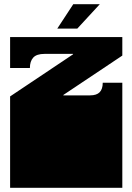

<svg xmlns="http://www.w3.org/2000/svg" viewBox="-20 -892 628 912"><path d="M28 -171V-172Q28 -185 28 -191Q28 -197 28 -209V-260Q28 -269 28 -273.5Q28 -278 28 -282.5Q28 -287 28 -296V-297Q28 -310 28 -316Q28 -322 28 -334V-434L327 -634V-636H191Q154 -636 138 -618.5Q122 -601 122 -569H28V-716H561V-628L281 -441V-439H408Q439 -439 453.5 -454Q468 -469 468 -499H561V-334Q561 -321 561 -315Q561 -309 561 -297V-296Q561 -287 561 -282.5Q561 -278 561 -273.5Q561 -269 561 -260V-209Q561 -196 561 -190Q561 -184 561 -172V-171Q561 -162 561 -157.5Q561 -153 561 -148.5Q561 -144 561 -135V0H28V-135Q28 -144 28 -148.5Q28 -153 28 -157.5Q28 -162 28 -171ZM328 -872H454L347 -756H252Z"/></svg>

Font: Danfo
Style: Regular
Weight: 400
Version: Version 1.000;Glyphs 3.2 (3236)